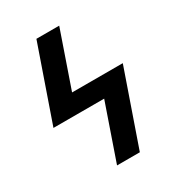

<svg xmlns="http://www.w3.org/2000/svg" viewBox="-178 -838 855 941"><g transform="rotate(-30 250.0 -367.5)"><path d="M335 0H206L315 -315H28L174 -735H303L194 -420H481Z"/></g></svg>

Font: Iosevka Curly XBdObl
Style: Regular
Weight: 800
Italic angle: -9°
Monospace: yes
Designer: Belleve Invis
Foundry: Belleve Invis
Version: Version 11.1.0; ttfautohint (v1.8.3)